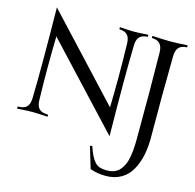

<svg xmlns="http://www.w3.org/2000/svg" viewBox="-141 -897 1355 1336"><g transform="rotate(15 536.0 -229.5)"><path d="M690.9 19.5 153.8 -555.7Q150.9 -460.4 150.9 -328.1Q150.9 -227.1 153.8 -100.1Q154.3 -59.6 170.2 -39.6Q186 -19.5 218.3 -16.6L239.3 -14.6V0Q157.7 -4.9 129.4 -4.9Q101.1 -4.9 19.5 0V-14.6L40.5 -16.6Q72.8 -19.5 88.6 -39.6Q104.5 -59.6 105 -100.1Q107.9 -227.1 107.9 -366.2Q107.9 -537.1 105 -752L642.1 -175.3Q645 -270.5 645 -403.8Q645 -505.4 642.1 -632.3Q641.6 -672.9 625.7 -692.9Q609.9 -712.9 577.6 -716.3L564 -717.8V-732.4Q638.7 -727.5 666.5 -727.5Q694.3 -727.5 769 -732.4V-717.8L755.4 -716.3Q723.1 -712.9 707.3 -692.9Q691.4 -672.9 690.9 -632.3Q688 -505.4 688 -366.2Q688 -195.3 690.9 19.5ZM1052.2 -732.4V-717.8L1038.6 -716.3Q974.1 -710 974.1 -632.3Q971.2 -402.8 971.2 -338.9L971.7 -43.9Q971.7 26.4 959 84.7Q946.3 143.1 919.4 190.9Q892.6 238.8 845.5 265.9Q798.3 293 734.9 293Q671.4 293 623 273.9Q613.8 243.2 576.7 119.6L591.8 114.7Q606.9 157.7 618.9 182.1Q630.9 206.5 647.2 224.1Q663.6 241.7 683.8 247.8Q704.1 253.9 734.9 253.9Q765.1 253.9 788.6 244.1Q812 234.4 827.6 215.3Q843.3 196.3 853.5 173.1Q863.8 149.9 869.1 117.7Q874.5 85.4 876.7 54.7Q878.9 23.9 878.9 -14.6Q879.4 -273.9 879.4 -339.8L876.5 -632.3Q876.5 -710 812 -716.3L798.3 -717.8V-732.4Q873 -727.5 925.3 -727.5Q977.5 -727.5 1052.2 -732.4Z"/></g></svg>

Font: Flanker
Style: Regular
Weight: 400
Designer: Flanker
Foundry: Flanker
Version: Version 2.027